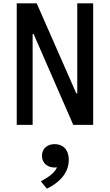

<svg xmlns="http://www.w3.org/2000/svg" viewBox="-20 -750 660 1153"><path d="M420 0H539.5V-730H444V-189.5H438L200.5 -730H80.5V0H176V-545.5H182ZM309 256C313.5 256 318 255.5 322.5 255C306 291.5 267.5 315.5 225.5 339L261.5 383C328.5 351.5 393 294 393 210.5C393 145.5 355.5 115.5 308.5 115.5C265 115.5 232 141.5 232 185.5C232 229.5 264.5 256 309 256Z"/></svg>

Font: Monaspace Neon Medium
Style: Regular
Weight: 500
Designer: Riley Cran & the Lettermatic Team
Foundry: Lettermatic
Version: Version 1.200 (Monaspace Neon)